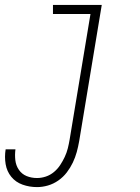

<svg xmlns="http://www.w3.org/2000/svg" viewBox="-52 -540 572 783"><path d="M99 223Q68 223 40 213Q12 203 -6 181Q-24 159 -29 129.5Q-34 100 -29 69H11Q8 91 10.5 113Q13 135 25 152.5Q37 170 56.5 178Q76 186 99 186Q117 186 135 180Q153 174 168 161.5Q183 149 193.5 133Q204 117 212 100Q220 83 224.5 65Q229 47 232 29L317 -483H164V-520H363L271 35Q267 58 261 80Q255 102 245 123Q235 144 220.5 163Q206 182 186 196Q166 210 143.5 216.5Q121 223 99 223Z"/></svg>

Font: Iosevka Curly Slab Extralight
Style: Italic
Weight: 200
Italic angle: -9°
Monospace: yes
Designer: Belleve Invis
Foundry: Belleve Invis
Version: Version 22.1.2; ttfautohint (v1.8.4)